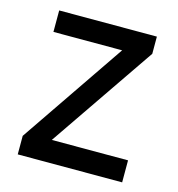

<svg xmlns="http://www.w3.org/2000/svg" viewBox="-86 -610 642 691"><g transform="rotate(15 235.0 -264.5)"><path d="M430 5H41V-64L307 -454H51V-534H415V-470L146 -77H430Z"/></g></svg>

Font: LXGW 975 Gothic SC
Style: Regular
Weight: 400
Version: Version 2.01;February 25, 2021